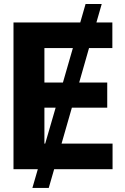

<svg xmlns="http://www.w3.org/2000/svg" viewBox="-20 -839 620 952"><path d="M46.9 0V-727.5H377.9L404.3 -819.3H484.4L458 -727.5H537.1V-600.6H421.4L372.6 -429.7H511.7V-305.2H336.4L285.2 -127H538.1V0H248.5L221.7 92.8H140.6L167.5 0ZM200.2 -429.7H292L341.3 -600.6H200.2ZM200.2 -127H204.1L255.9 -305.2H200.2Z"/></svg>

Font: Inter Tight
Style: Bold
Weight: 700
Designer: Rasmus Andersson
Foundry: rsms
Version: Version 3.004; ttfautohint (v1.8.4.7-5d5b)